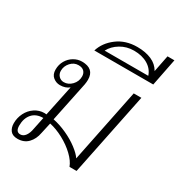

<svg xmlns="http://www.w3.org/2000/svg" viewBox="-196 -967 1034 1109"><g transform="rotate(30 321.5 -413.0)"><path d="M21 -58Q21 -94 37 -126Q53 -158 82 -177.5Q111 -197 146 -197Q156 -197 159 -196L202 -401Q178 -381 141 -381Q116 -381 95.5 -397.5Q75 -414 75 -447Q75 -480 90.5 -506.5Q106 -533 131.5 -548Q157 -563 185 -563Q267 -563 267 -489Q267 -474 264 -457L209 -192Q254 -183 301 -161.5Q348 -140 384 -112.5Q420 -85 435 -62L535 -553H586L473 0H426Q414 -33 378.5 -67Q343 -101 295.5 -126.5Q248 -152 204 -161L188 -89Q180 -45 153.5 -17.5Q127 10 84 10Q51 10 36 -9Q21 -28 21 -58ZM228 -488Q228 -509 215.5 -522Q203 -535 178 -535Q148 -535 126.5 -511Q105 -487 105 -456Q105 -435 118.5 -421Q132 -407 152 -407Q182 -407 205 -431Q228 -455 228 -488ZM137 -87 154 -169Q106 -169 80.5 -139.5Q55 -110 55 -62Q55 -20 85 -20Q105 -20 118.5 -38.5Q132 -57 137 -87Z M420 -796Q475 -796 515 -778.5Q555 -761 575 -725L597 -836H643L607 -654H214Q232 -713 287 -754.5Q342 -796 420 -796ZM557 -683Q544 -723 506 -745.5Q468 -768 414 -768Q365 -768 325 -744Q285 -720 266 -683Z"/></g></svg>

Font: Taviraj ExtraLight
Style: Italic
Weight: 275
Italic angle: -12°
Designer: Katatrad Team
Foundry: CadsonDemak
Version: Version 1.001